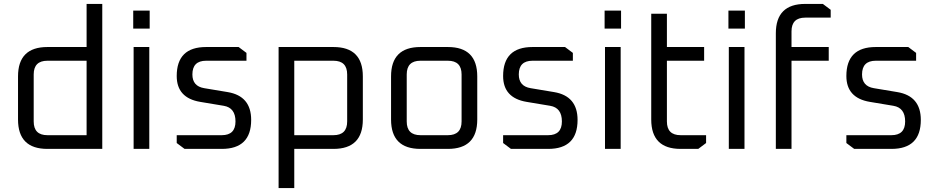

<svg xmlns="http://www.w3.org/2000/svg" viewBox="-20 -760 4780 980"><path d="M72 -150V-370Q72 -520 222 -520H422V-740H502V0H222Q72 0 72 -150ZM152 -140Q152 -70 222 -70H422V-450H222Q152 -450 152 -380Z M660 -614V-706H744V-614ZM662 0V-520H742V0Z M882 -30V-70H1112Q1182 -70 1182 -140Q1182 -210 1122 -220L1002 -240Q882 -260 882 -372Q882 -520 1032 -520H1198L1238 -490V-450H1032Q962 -450 962 -380Q962 -320 1022 -310L1142 -290Q1262 -270 1262 -148Q1262 0 1112 0H922Z M1402 200V-520H1682Q1832 -520 1832 -370V-150Q1832 0 1682 0H1482V200ZM1482 -70H1682Q1752 -70 1752 -140V-380Q1752 -450 1682 -450H1482Z M1976 -150V-370Q1976 -520 2126 -520H2266Q2416 -520 2416 -370V-150Q2416 0 2266 0H2126Q1976 0 1976 -150ZM2056 -140Q2056 -70 2126 -70H2266Q2336 -70 2336 -140V-380Q2336 -450 2266 -450H2126Q2056 -450 2056 -380Z M2548 -30V-70H2778Q2848 -70 2848 -140Q2848 -210 2788 -220L2668 -240Q2548 -260 2548 -372Q2548 -520 2698 -520H2864L2904 -490V-450H2698Q2628 -450 2628 -380Q2628 -320 2688 -310L2808 -290Q2928 -270 2928 -148Q2928 0 2778 0H2588Z M3066 -614V-706H3150V-614ZM3068 0V-520H3148V0Z M3304 -150V-690H3384V-520H3574V-450H3384V-140Q3384 -70 3454 -70H3584V-30L3544 0H3454Q3304 0 3304 -150Z M3698 -614V-706H3782V-614ZM3700 0V-520H3780V0Z M3940 0V-590Q3940 -740 4090 -740H4180L4220 -710V-670H4090Q4020 -670 4020 -600V-520H4210V-450H4020V0Z M4300 -30V-70H4530Q4600 -70 4600 -140Q4600 -210 4540 -220L4420 -240Q4300 -260 4300 -372Q4300 -520 4450 -520H4616L4656 -490V-450H4450Q4380 -450 4380 -380Q4380 -320 4440 -310L4560 -290Q4680 -270 4680 -148Q4680 0 4530 0H4340Z"/></svg>

Font: Oxanium
Style: Regular
Weight: 400
Designer: Severin Meyer
Version: Version 1.001